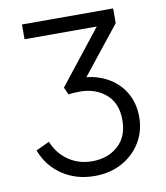

<svg xmlns="http://www.w3.org/2000/svg" viewBox="-84 -815 778 898"><g transform="rotate(-10 304.5 -366.5)"><path d="M294 12Q368 12 425 -19.5Q482 -51 514 -104.5Q546 -158 546 -224Q546 -287 519 -335.5Q492 -384 444.5 -413.5Q397 -443 335 -450L514 -675V-745H81V-675H424L223 -420L239 -385Q249 -387 264.5 -388Q280 -389 293 -389Q367 -389 416.5 -346.5Q466 -304 466 -224Q466 -145 417.5 -101.5Q369 -58 294 -58Q231 -58 182 -91.5Q133 -125 110 -183L46 -153Q75 -76 141 -32Q207 12 294 12Z"/></g></svg>

Font: Plus Jakarta Sans
Style: Regular
Weight: 400
Designer: Gumpita Rahayu
Foundry: Tokotype
Version: Version 2.004; ttfautohint (v1.8.3)